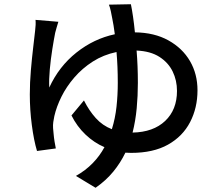

<svg xmlns="http://www.w3.org/2000/svg" viewBox="-20 -819 1040 908"><path d="M599 -799Q604 -775 609 -741Q614 -707 618 -666Q710 -665 776.5 -628Q843 -591 878.5 -530Q914 -469 914 -392Q914 -309 879 -241.5Q844 -174 774.5 -135Q705 -96 600 -96L573 -97Q550 -49 515.5 -7Q481 35 432 69L339 13Q385 -13 418.5 -47.5Q452 -82 474 -123Q425 -144 384.5 -182.5Q344 -221 318 -273L377 -344Q401 -296 433 -260.5Q465 -225 509 -208Q525 -259 531 -314.5Q537 -370 537 -427Q537 -506 531 -573Q469 -560 419 -528Q369 -496 331.5 -452.5Q294 -409 270.5 -361.5Q247 -314 237 -270Q234 -256 232 -242Q230 -228 231 -213Q232 -204 233.5 -186Q235 -168 238 -149.5Q241 -131 244 -117L155 -105Q140 -155 130.5 -227.5Q121 -300 121 -372Q121 -428 126 -486.5Q131 -545 137 -595Q143 -645 146 -673Q148 -688 148.5 -701.5Q149 -715 148 -725L256 -716Q252 -703 248 -689.5Q244 -676 241 -664Q235 -634 227.5 -587Q220 -540 215.5 -491Q211 -442 213 -405Q259 -505 341.5 -570.5Q424 -636 523 -657Q517 -703 511 -731Q508 -748 504 -766.5Q500 -785 495 -797ZM626 -580Q632 -507 632 -427Q632 -366 626.5 -307Q621 -248 607 -192Q705 -194 761 -247Q817 -300 817 -389Q817 -439 796.5 -481Q776 -523 734 -550Q692 -577 626 -580Z"/></svg>

Font: Source Han Sans SC Medium
Style: Regular
Weight: 500
Designer: Ryoko NISHIZUKA 西塚涼子 (kana, bopomofo & ideographs); Paul D. Hunt (Latin, Greek & Cyrillic); Sandoll Communications 산돌커뮤니
Foundry: Adobe
Version: Version 2.004;hotconv 1.0.118;makeotfexe 2.5.65603